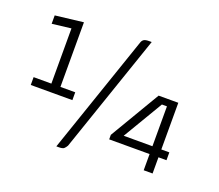

<svg xmlns="http://www.w3.org/2000/svg" viewBox="-118 -831 1179 1036"><g transform="rotate(20 471.5 -312.5)"><path d="M53 -224V-269H155V-586L46 -573V-621L207 -640V-269H292V-224ZM354 15Q347 27 339.5 33.5Q332 40 311 40H296L529 -640Q533 -653 542 -659Q551 -665 572 -665H587ZM783 -93H551V-119L721 -406H834V-138H880V-93H834V0H783ZM618 -138H783V-367H754Z"/></g></svg>

Font: Changa ExtraLight Light
Style: Regular
Weight: 300
Version: Version 3.002; ttfautohint (v1.8.2)